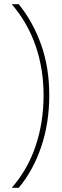

<svg xmlns="http://www.w3.org/2000/svg" viewBox="-20 -734 295 912"><path d="M214 -282Q214 -149 175.5 -36Q137 77 69 158H36Q113 69 150 -43Q187 -155 187 -281Q187 -406 149.5 -515.5Q112 -625 36 -714H69Q137 -630 175.5 -521.5Q214 -413 214 -282Z"/></svg>

Font: Noto Sans Thin
Style: Regular
Weight: 100
Designer: Monotype Design Team
Foundry: Monotype Imaging Inc.
Version: Version 2.007